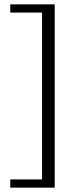

<svg xmlns="http://www.w3.org/2000/svg" viewBox="-20 -744 382 879"><path d="M230.5 -724V115H27V77.5H172.5V-686.5H27V-724Z"/></svg>

Font: Newsreader 9pt Light
Style: Regular
Weight: 300
Designer: Hugues Gentile
Foundry: Production Type
Version: Version 1.003